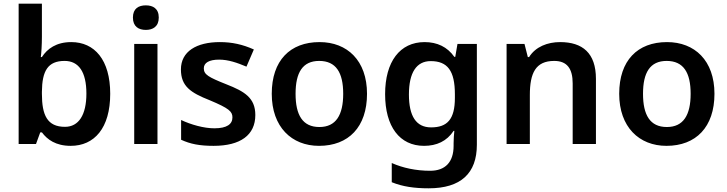

<svg xmlns="http://www.w3.org/2000/svg" viewBox="-20 -780 3939 1040"><path d="M207 -580V-760H81V0H175L198 -63H207C236 -24 282 10 363 10C491 10 577 -86 577 -272C577 -456 492 -552 366 -552C285 -552 236 -516 207 -471H201C204 -493 207 -537 207 -580ZM330 -450C406 -450 448 -391 448 -273C448 -157 406 -93 332 -93C236 -93 207 -156 207 -272V-283C208 -396 239 -450 330 -450Z M770 -751C731 -751 700 -734 700 -685C700 -636 731 -618 770 -618C808 -618 840 -636 840 -685C840 -734 808 -751 770 -751ZM833 -542H707V0H833Z M1363 -157C1363 -250 1304 -285 1207 -323C1109 -362 1084 -376 1084 -410C1084 -440 1113 -457 1167 -457C1217 -457 1265 -440 1315 -419L1355 -512C1295 -539 1237 -552 1171 -552C1044 -552 960 -501 960 -404C960 -313 1012 -278 1116 -237C1221 -193 1239 -176 1239 -144C1239 -108 1210 -85 1141 -85C1084 -85 1014 -105 961 -130V-23C1011 0 1061 10 1137 10C1282 10 1363 -48 1363 -157Z M1968 -272C1968 -452 1861 -552 1711 -552C1551 -552 1452 -452 1452 -272C1452 -92 1560 10 1708 10C1868 10 1968 -92 1968 -272ZM1581 -272C1581 -387 1619 -450 1709 -450C1800 -450 1839 -387 1839 -272C1839 -157 1800 -92 1710 -92C1619 -92 1581 -157 1581 -272Z M2280 -552C2146 -552 2066 -446 2066 -270C2066 -94 2145 10 2277 10C2345 10 2400 -15 2437 -71H2441C2439 -55 2437 -24 2437 -4V10C2437 98 2392 145 2310 145C2234 145 2163 130 2102 103V207C2161 231 2225 240 2302 240C2476 240 2563 159 2563 4V-542H2458L2446 -472H2441C2403 -526 2348 -552 2280 -552ZM2313 -449C2404 -449 2444 -397 2444 -269V-250C2444 -134 2403 -90 2315 -90C2234 -90 2195 -151 2195 -268C2195 -387 2236 -449 2313 -449Z M3014 -552C2946 -552 2881 -527 2846 -471H2839L2821 -542H2724V0H2850V-265C2850 -384 2881 -450 2982 -450C3051 -450 3082 -409 3082 -328V0H3208V-353C3208 -493 3135 -552 3014 -552Z M3850 -272C3850 -452 3743 -552 3593 -552C3433 -552 3334 -452 3334 -272C3334 -92 3442 10 3590 10C3750 10 3850 -92 3850 -272ZM3463 -272C3463 -387 3501 -450 3591 -450C3682 -450 3721 -387 3721 -272C3721 -157 3682 -92 3592 -92C3501 -92 3463 -157 3463 -272Z"/></svg>

Font: Noto Sans Bengali SemiBold
Style: Regular
Weight: 600
Designer: Jelle Bosma - Monotype Design Team
Foundry: Monotype Imaging Inc.
Version: Version 2.003